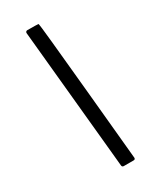

<svg xmlns="http://www.w3.org/2000/svg" viewBox="-216 -817 823 995"><g transform="rotate(-30 195.5 -320.0)"><path d="M272 110H213Q204 110 202 101L121 -740Q123 -750 132 -750Q196 -750 199 -748Q202 -746 242 -323Q282 100 282 101Q281 110 272 110Z"/></g></svg>

Font: YamahaIndonesia935. App
Style: Italic
Weight: 400
Italic angle: -10°
Designer: Dalton Maag Ltd
Foundry: Dalton Maag Ltd
Version: Version 1.002; January 01, 2024; Regular/Italic